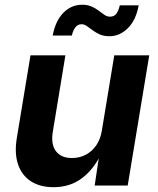

<svg xmlns="http://www.w3.org/2000/svg" viewBox="-20 -778 663 805"><path d="M204.4 6.8Q148.2 6.8 109.9 -17.7Q71.7 -42.3 55.8 -88.5Q40 -134.6 50.4 -198.7L107.8 -545.9H254.2L201.2 -224.2Q193 -173.6 214.3 -144.5Q235.5 -115.5 282 -115.5Q312.9 -115.5 339 -128.9Q365 -142.3 383 -167.9Q401 -193.5 406.9 -229.8L459.1 -545.9H605.7L515.4 0H376.9L397.3 -136.3H405.8Q373 -67.5 322.9 -30.3Q272.9 6.8 204.4 6.8ZM438.8 -626.1Q415.5 -626.1 398.5 -633.6Q381.5 -641.2 368.3 -651.2Q355.2 -661.3 344.2 -668.8Q333.1 -676.4 321.5 -676.4Q306 -676.4 295.8 -663.1Q285.6 -649.9 281.4 -629.1H200.9Q212.8 -691.4 246 -724.7Q279.3 -758.1 324.2 -758.1Q347.7 -758.1 364.5 -750.5Q381.2 -743 394 -733.1Q406.8 -723.2 417.9 -715.7Q428.9 -708.1 441.4 -708.1Q458.3 -708.1 467.6 -720.3Q476.9 -732.5 482.2 -755.6H561.5Q549.9 -693.2 515.9 -659.6Q481.9 -626.1 438.8 -626.1Z"/></svg>

Font: Inter
Style: Italic
Weight: 400
Italic angle: -9.3988°
Designer: Rasmus Andersson
Foundry: rsms
Version: Version 4.001;git-66647c0bb